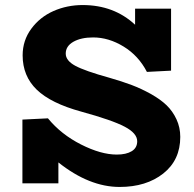

<svg xmlns="http://www.w3.org/2000/svg" viewBox="-20 -720 760 753"><path d="M409.2 -415Q458.5 -400.9 496.6 -386.5Q534.7 -372.1 571.8 -351.3Q608.9 -330.6 633.1 -307.4Q657.2 -284.2 672.1 -252.2Q687 -220.2 687 -183.1Q687 -92.3 620.4 -39.6Q553.7 13.2 449.2 13.2Q330.1 13.2 209 -83V-1H67.9V-251L168 -255.9Q219.7 -192.9 297.9 -153.3Q376 -113.8 438 -113.8Q475.1 -113.8 496.6 -127Q518.1 -140.1 518.1 -166Q518.1 -197.3 469 -223.1Q419.9 -249 298.8 -282.2Q179.2 -314.9 124 -368.4Q68.8 -421.9 68.8 -502.9Q68.8 -561.5 102.8 -607.4Q136.7 -653.3 189.9 -676.8Q243.2 -700.2 304.2 -700.2Q426.8 -700.2 509.8 -623V-686H650.9V-442.9L556.2 -438Q523.4 -501.5 464.8 -537.4Q406.2 -573.2 345.2 -573.2Q297.9 -573.2 267.8 -556.2Q237.8 -539.1 237.8 -509.8Q237.8 -482.4 274.9 -462.2Q312 -441.9 409.2 -415Z"/></svg>

Font: BioRhyme ExtraBold
Style: Regular
Weight: 800
Designer: Aoife Mooney
Foundry: Aoife Mooney Type
Version: Version 1.500;PS 001.500;hotconv 1.0.88;makeotf.lib2.5.64775